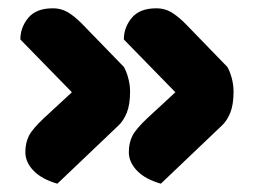

<svg xmlns="http://www.w3.org/2000/svg" viewBox="-20 -461 614 462"><path d="M29 -366Q29 -395 48 -418Q67 -441 107 -441Q129 -441 146.5 -429.5Q164 -418 181 -400L278 -300Q284 -290 288.5 -273.5Q293 -257 293 -241Q293 -209 285 -189.5Q277 -170 265 -159L118 -19Q80 -30 60.5 -50.5Q41 -71 41 -95Q41 -117 49.5 -134Q58 -151 87 -178L153 -239ZM278 -366Q278 -395 297 -418Q316 -441 356 -441Q378 -441 395.5 -429.5Q413 -418 430 -400L527 -300Q533 -290 537.5 -273.5Q542 -257 542 -241Q542 -209 534 -189.5Q526 -170 514 -159L367 -19Q329 -30 309.5 -50.5Q290 -71 290 -95Q290 -117 298.5 -134Q307 -151 336 -178L402 -239Z"/></svg>

Font: Baloo Thambi
Style: Regular
Weight: 400
Designer: Aadarsh Rajan and Ek Type
Foundry: Ek Type
Version: Version 1.100;PS 1.000;hotconv 1.0.88;makeotf.lib2.5.647800;